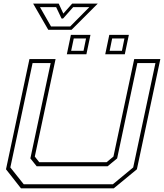

<svg xmlns="http://www.w3.org/2000/svg" viewBox="-20 -1020 888 1040"><path d="M93.5 0 12.5 -103 139.5 -700H281L168.5 -172L192.5 -141.5H557.5L594.5 -172L707 -700H848.5L721.5 -103L596.5 0ZM108.5 -22H591.5L701.5 -113L822 -678.5H724L614.5 -162L563 -119.5H178.5L144.5 -162L254.5 -678.5H156.5L36 -113ZM550 -726 572 -831H678L656 -726ZM342 -726 364 -831H470L448 -726ZM365.5 -745H432.5L446 -811.5H379.5ZM574 -745H640.5L654 -811.5H587.5ZM241.5 -858.5 159.5 -1000.5H298L323 -946.5L371 -1000.5H509.5L367.5 -858.5ZM256.5 -876.5H360L464 -981.5H376.5L321.5 -919.5H313.5L284 -981.5H196.5Z"/></svg>

Font: Tourney Expanded ExtraLight
Style: Italic
Weight: 200
Width: 7
Italic angle: -12°
Designer: Tyler Finck
Foundry: Etcetera Type Co
Version: Version 1.010; ttfautohint (v1.8.3)